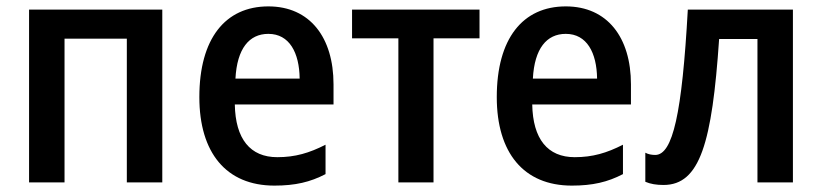

<svg xmlns="http://www.w3.org/2000/svg" viewBox="-20 -571 2573 601"><path d="M488 -541H71V0H182V-450H377V0H488Z M820 -551C685 -551 604 -450 604 -267C604 -93 688 10 839 10C904 10 951 -1 999 -26V-118C948 -92 904 -79 848 -79C763 -79 717 -136 715 -244H1024V-307C1024 -454 950 -551 820 -551ZM820 -465C886 -465 917 -406 918 -325H717C722 -419 760 -465 820 -465Z M1481 -451V-541H1082V-451H1227V0H1337V-451Z M1751 -551C1616 -551 1535 -450 1535 -267C1535 -93 1619 10 1770 10C1835 10 1882 -1 1930 -26V-118C1879 -92 1835 -79 1779 -79C1694 -79 1648 -136 1646 -244H1955V-307C1955 -454 1881 -551 1751 -551ZM1751 -465C1817 -465 1848 -406 1849 -325H1648C1653 -419 1691 -465 1751 -465Z M2462 0V-541H2133C2115 -216 2086 -86 2031 -86C2020 -86 2009 -88 2000 -93V-2C2016 5 2035 8 2057 8C2171 8 2209 -124 2231 -449H2351V0Z"/></svg>

Font: Noto Sans UI SemiCondensed Medium
Style: Regular
Weight: 500
Width: 4
Designer: Monotype Design Team
Foundry: Monotype Imaging Inc.
Version: Version 1.901